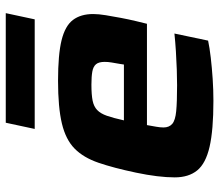

<svg xmlns="http://www.w3.org/2000/svg" viewBox="-66 -668 743 650"><g transform="rotate(-90 305.0 -343.5)"><path d="M288 8Q189 8 132.5 -5Q76 -18 52.5 -47Q29 -76 29 -123Q29 -150 33 -183Q37 -216 45 -254Q61 -330 78.5 -381Q96 -432 126.5 -462Q157 -492 211.5 -505Q266 -518 356 -518Q445 -518 493.5 -506Q542 -494 562 -467.5Q582 -441 582 -399Q582 -381 578 -356.5Q574 -332 569 -305.5Q564 -279 558 -254L549 -217H206Q203 -200 200.5 -186Q198 -172 198 -161Q198 -142 210 -131.5Q222 -121 253 -118Q284 -115 341 -115Q364 -115 394 -116Q424 -117 455.5 -119Q487 -121 516 -124L492 -10Q469 -5 434.5 -1Q400 3 362.5 5.5Q325 8 288 8ZM222 -295H411L413 -308Q416 -325 418 -337Q420 -349 420 -360Q420 -380 412 -389.5Q404 -399 387 -402Q370 -405 343 -405Q309 -405 289 -401Q269 -397 257 -385.5Q245 -374 237.5 -352.5Q230 -331 222 -295ZM193 -597 214 -695H585L564 -597Z"/></g></svg>

Font: Saira Expanded
Style: Bold Italic
Weight: 700
Width: 7
Italic angle: -12°
Designer: Hector Gatti with collaboration of the Omnibus-Type team
Foundry: Omnibus-Type
Version: Version 1.101